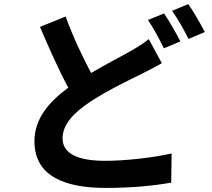

<svg xmlns="http://www.w3.org/2000/svg" viewBox="-20 -863 1040 942"><path d="M785 -797 706 -765C733 -726 764 -667 784 -626L865 -660C846 -697 810 -761 785 -797ZM904 -843 824 -810C852 -772 884 -714 905 -672L985 -706C967 -741 930 -805 904 -843ZM302 -782 176 -731C221 -626 269 -518 315 -433C219 -362 149 -280 149 -170C149 3 300 59 499 59C629 59 735 48 820 33L822 -110C733 -90 598 -74 496 -74C357 -74 287 -112 287 -184C287 -254 343 -311 426 -366C518 -425 611 -469 674 -500C710 -518 742 -535 774 -553L710 -671C684 -650 655 -632 618 -611C571 -584 500 -548 427 -505C386 -582 340 -678 302 -782Z"/></svg>

Font: Noto Sans Mono CJK TC
Style: Bold
Weight: 700
Designer: Ryoko NISHIZUKA 西塚涼子 (kana, bopomofo & ideographs); Paul D. Hunt (Latin, Greek & Cyrillic); Sandoll Communications 산돌커뮤니
Foundry: Adobe
Version: Version 2.004;hotconv 1.0.118;makeotfexe 2.5.65603